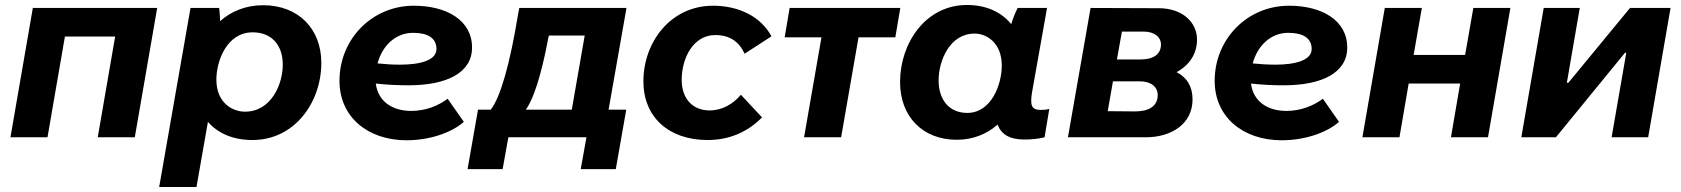

<svg xmlns="http://www.w3.org/2000/svg" viewBox="-20 -552 6759 772"><path d="M22 0H171L241 -405H443L373 0H522L612 -520H112Z M620 200H770L816 -62C856 -16 917 11 995 11C1166 11 1272 -142 1272 -299C1272 -437 1179 -531 1038 -531C969 -531 910 -507 865 -467C864 -488 863 -509 861 -520H746ZM965 -103C915 -103 850 -138 850 -232C850 -307 892 -422 996 -422C1071 -422 1117 -372 1117 -292C1117 -214 1071 -103 965 -103Z M1615 12C1707 12 1795 -18 1845 -62L1780 -155C1743 -127 1691 -106 1634 -106C1556 -106 1500 -145 1491 -216C1537 -211 1581 -209 1622 -209C1778 -209 1878 -260 1878 -361C1878 -471 1775 -529 1644 -529C1476 -529 1345 -395 1345 -227C1345 -82 1458 12 1615 12ZM1498 -297C1517 -368 1570 -420 1641 -420C1700 -420 1735 -399 1735 -355C1735 -310 1671 -292 1589 -292C1559 -292 1527 -294 1498 -297Z M1860 128H2001L2024 0H2338L2315 128H2456L2498 -111H2427L2499 -520H2068L2063 -494C2031 -299 1993 -161 1953 -111H1902ZM2094 -111C2124 -151 2156 -247 2184 -396L2187 -409H2331L2279 -111Z M2825 11C2911 11 2985 -20 3044 -80L2959 -171C2928 -134 2884 -108 2833 -108C2768 -108 2721 -152 2721 -231C2721 -318 2767 -411 2856 -411C2915 -411 2952 -384 2974 -336L3082 -406C3037 -489 2946 -529 2847 -529C2676 -529 2567 -382 2567 -225C2567 -81 2669 11 2825 11Z M3135 -402H3283L3213 0H3362L3432 -402H3580L3600 -520H3155Z M4099 9C4128 9 4156 6 4180 0L4199 -114C4188 -111 4177 -110 4164 -110C4127 -110 4121 -129 4130 -183L4190 -520H4072C4063 -503 4053 -479 4046 -455C4007 -503 3946 -532 3868 -532C3702 -532 3599 -379 3599 -222C3599 -84 3689 10 3827 10C3892 10 3948 -13 3991 -51C4006 -12 4039 9 4099 9ZM3899 -417C3945 -417 4008 -382 4008 -288C4008 -214 3967 -98 3869 -98C3798 -98 3754 -149 3754 -229C3754 -307 3798 -417 3899 -417Z M4274 0H4587C4689 0 4775 -53 4775 -152C4775 -204 4753 -240 4711 -262C4764 -291 4793 -337 4793 -393C4793 -462 4735 -519 4639 -519L4365 -520ZM4434 -105 4455 -225H4563C4609 -225 4635 -202 4635 -170C4635 -122 4595 -104 4544 -104ZM4471 -313 4491 -425H4578C4622 -425 4648 -403 4648 -373C4648 -334 4618 -313 4567 -313Z M5134 12C5226 12 5314 -18 5364 -62L5299 -155C5262 -127 5210 -106 5153 -106C5075 -106 5019 -145 5010 -216C5056 -211 5100 -209 5141 -209C5297 -209 5397 -260 5397 -361C5397 -471 5294 -529 5163 -529C4995 -529 4864 -395 4864 -227C4864 -82 4977 12 5134 12ZM5017 -297C5036 -368 5089 -420 5160 -420C5219 -420 5254 -399 5254 -355C5254 -310 5190 -292 5108 -292C5078 -292 5046 -294 5017 -297Z M5904 -520 5871 -331H5664L5697 -520H5548L5458 0H5607L5644 -216H5851L5814 0H5963L6053 -520Z M6097 0H6236L6514 -340H6519L6460 0H6607L6697 -520H6534L6286 -219H6280L6332 -520H6187Z"/></svg>

Font: Fixel Display 20240404
Style: Bold Italic
Weight: 700
Italic angle: -10°
Designer: AlfaBravo + MacPaw
Foundry: Kyrylo Tkachov, Marchela Mozhyna, Serhii Makarenko, Maria Weinstein, Zakhar Kryvoshyya
Version: Version 1.211;Glyphs 3.2 (3225)